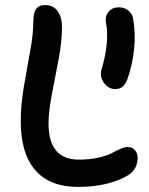

<svg xmlns="http://www.w3.org/2000/svg" viewBox="-20 -692 588 759"><path d="M288.1 46.9Q176.8 46.9 119.4 -19.3Q62 -85.4 62 -212.9Q62 -277.3 74.5 -350.6Q86.9 -423.8 99.4 -491Q111.8 -558.1 111.8 -607.9Q111.8 -640.1 122.3 -656Q132.8 -671.9 159.2 -671.9Q190.9 -671.9 208 -647.7Q225.1 -623.5 225.1 -585.9Q225.1 -528.8 211.7 -457.8Q198.2 -386.7 185.1 -319.3Q171.9 -252 171.9 -203.1Q171.9 -61 292 -61Q335 -61 369.1 -68.8Q403.3 -76.7 420.4 -85.9Q437.5 -95.2 454.8 -103Q472.2 -110.8 485.8 -110.8Q502.9 -110.8 513.4 -98.4Q523.9 -85.9 523.9 -67.9Q523.9 -24.4 487.8 0Q409.2 46.9 288.1 46.9ZM436 -339.8Q408.7 -339.8 390.9 -364.5Q373 -389.2 381.8 -418.9Q413.6 -525.9 398.9 -603Q394.5 -627.9 409.2 -645.5Q423.8 -663.1 449.2 -663.1Q471.7 -663.1 486.8 -650.9Q502 -638.7 505.9 -620.1Q516.6 -561 510.3 -499Q503.9 -437 483.9 -379.9Q469.7 -339.8 436 -339.8Z"/></svg>

Font: Shantell Sans Bouncy
Style: Regular
Weight: 500
Designer: Stephen Nixon, Anya Danilova, Shantell Martin
Foundry: Arrow Type
Version: Version 1.006;[9816181b4]